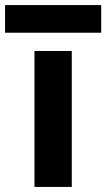

<svg xmlns="http://www.w3.org/2000/svg" viewBox="-73 -737 419 757"><path d="M63 0V-536H210V0ZM-53 -608V-717H326V-608Z"/></svg>

Font: Mona Sans
Style: Bold
Weight: 700
Designer: Deni Anggara
Foundry: GitHub
Version: Version 2.000;Glyphs 3.2.3 (3260)